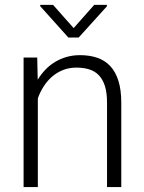

<svg xmlns="http://www.w3.org/2000/svg" viewBox="-20 -763 589 783"><path d="M131.8 -528.3 133.8 -438Q147.5 -460.4 165.3 -479Q183.1 -497.6 205.1 -510.7Q227.1 -523.9 252.4 -531Q277.8 -538.1 306.2 -538.1Q345.7 -538.1 377 -527.3Q408.2 -516.6 429.9 -493.2Q451.7 -469.7 463.1 -432.9Q474.6 -396 474.6 -343.8V0H416.5V-344.2Q416.5 -385.3 407.7 -412.6Q398.9 -439.9 382.8 -456.5Q366.7 -473.1 343.5 -480.2Q320.3 -487.3 292 -487.3Q260.7 -487.3 235.4 -476.8Q210 -466.3 190.4 -448.7Q170.9 -431.2 156.7 -408.4Q142.6 -385.7 134.3 -361.8V0H76.2V-528.3ZM280.3 -648.4 364.3 -743.2H416V-737.3L300.8 -609.9H258.8L144 -737.8V-743.2H196.3Z"/></svg>

Font: Melbourne
Style: Light
Weight: 300
Designer: Google
Version: Version 2.000980; 2014